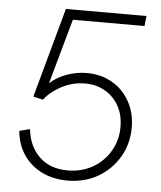

<svg xmlns="http://www.w3.org/2000/svg" viewBox="-54 -793 716 852"><g transform="rotate(5 304.5 -367.0)"><path d="M277 12Q214 12 164 -12.5Q114 -37 83 -82Q52 -127 46 -189L93 -201Q101 -125 148.5 -79Q196 -33 275 -33Q337 -33 386 -61Q435 -89 463.5 -137.5Q492 -186 492 -245Q492 -299 469.5 -339Q447 -379 408 -401.5Q369 -424 320 -424Q263 -424 213.5 -397.5Q164 -371 139 -336L95 -346L205 -746H564L559 -701H240L159 -411Q189 -439 233 -455Q277 -471 323 -471Q386 -471 435.5 -442.5Q485 -414 513.5 -363Q542 -312 542 -246Q542 -176 508.5 -117.5Q475 -59 415.5 -23.5Q356 12 277 12Z"/></g></svg>

Font: Plus Jakarta Sans ExtraLight
Style: Italic
Weight: 200
Italic angle: -8°
Designer: Gumpita Rahayu
Foundry: Tokotype
Version: Version 2.071; ttfautohint (v1.8.4.7-5d5b);gftools[0.9.29]